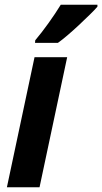

<svg xmlns="http://www.w3.org/2000/svg" viewBox="-20 -786 429 806"><path d="M9 0 125 -546H262L146 0ZM128 -617Q155 -649 184 -689.5Q213 -730 235 -766H389V-758Q378 -745 357 -724.5Q336 -704 311.5 -681Q287 -658 263.5 -638Q240 -618 223 -606H127Z"/></svg>

Font: Noto Sans SemiCondensed
Style: Bold Italic
Weight: 700
Width: 4
Italic angle: -12°
Designer: Monotype Design Team
Foundry: Monotype Imaging Inc.
Version: Version 2.013; ttfautohint (v1.8.4.7-5d5b)